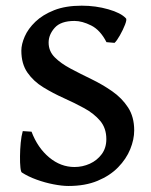

<svg xmlns="http://www.w3.org/2000/svg" viewBox="-20 -628 522 663"><path d="M375.5 -480 347.7 -482.4Q326.2 -524.4 294.9 -540Q263.7 -555.7 237.3 -555.7Q189.9 -555.7 168.9 -532Q147.9 -508.3 147.9 -481Q147.9 -451.2 169.2 -429.9Q190.4 -408.7 224.1 -390.9Q257.8 -373 295.7 -354.7Q333.5 -336.4 367.2 -313Q400.9 -289.6 422.1 -257.1Q443.4 -224.6 443.4 -177.7Q443.4 -146.5 429.7 -112.8Q416 -79.1 387.9 -50.3Q359.9 -21.5 317.1 -3.7Q274.4 14.2 216.3 14.2Q194.3 14.2 165 8.5Q135.7 2.9 106.7 -7.6Q77.6 -18.1 55.7 -32.2Q52.2 -33.7 50.5 -49.6Q48.8 -65.4 49.1 -88.4Q49.3 -111.3 51.5 -134.8Q53.7 -158.2 58.6 -175.3L88.9 -173.3Q109.9 -117.7 149.7 -84.5Q189.5 -51.3 237.3 -51.3Q265.1 -51.3 290.3 -62.7Q315.4 -74.2 331.3 -95.7Q347.2 -117.2 347.2 -147.5Q347.2 -185.5 325.9 -210.7Q304.7 -235.8 271.2 -254.2Q237.8 -272.5 200.2 -289.3Q162.6 -306.2 129.2 -326.7Q95.7 -347.2 74.7 -377.4Q53.7 -407.7 53.7 -453.1Q53.7 -475.1 65.4 -502Q77.1 -528.8 102.3 -553Q127.4 -577.1 167 -592.8Q206.5 -608.4 262.2 -608.4Q310.5 -608.4 354 -595.9Q397.5 -583.5 414.6 -564.9Q418.9 -561.5 411.9 -543.2Q404.8 -524.9 394 -505.9Q383.3 -486.8 375.5 -480Z"/></svg>

Font: Namdhinggo SemiBold
Style: Regular
Weight: 600
Designer: Victor Gaultney
Foundry: SIL International
Version: Version 3.001